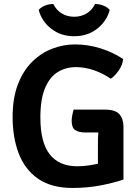

<svg xmlns="http://www.w3.org/2000/svg" viewBox="-20 -917 689 951"><path d="M465 -194.5Q465 -211 465.2 -227.8Q465.5 -244.5 467 -261H400Q370.5 -261 352.8 -272.5Q335 -284 335 -318Q335 -331.5 338 -346.8Q341 -362 345 -374H500Q551.5 -374 571.5 -351Q591.5 -328 591.5 -289.5V-28Q547.5 -12 480 1Q412.5 14 339 14Q234 14 168.5 -31.8Q103 -77.5 72.8 -156.8Q42.5 -236 42.5 -337Q42.5 -430 68.2 -498Q94 -566 138.2 -610Q182.5 -654 237.8 -675.5Q293 -697 351.5 -697Q417 -697 479.5 -677Q542 -657 590 -624.5Q587 -595 568 -567.8Q549 -540.5 528.5 -527Q492 -552.5 447 -568.5Q402 -584.5 357 -584.5Q305 -584.5 265.2 -559.5Q225.5 -534.5 202.8 -479.8Q180 -425 180 -335.5Q180 -211 226.5 -152.2Q273 -93.5 362 -93.5Q390.5 -93.5 416.5 -97.2Q442.5 -101 465 -106ZM523.5 -868Q508.5 -811.5 461 -774.5Q413.5 -737.5 347.5 -737.5Q281.5 -737.5 234 -774.5Q186.5 -811.5 171.5 -868Q184 -882 204 -889.8Q224 -897.5 244.5 -897Q258 -868 285.2 -851Q312.5 -834 347.5 -834Q382.5 -834 409.8 -851Q437 -868 450.5 -897Q471 -897.5 491 -889.8Q511 -882 523.5 -868Z"/></svg>

Font: Signika SC SemiBold
Style: Regular
Weight: 600
Designer: Anna Giedryś
Foundry: Anna Giedryś
Version: Version 2.000; ttfautohint (v1.8.3) -l 8 -r 50 -G 200 -x 9 -